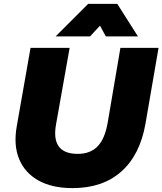

<svg xmlns="http://www.w3.org/2000/svg" viewBox="-20 -956 835 987"><path d="M599 -710H795L728 -321Q700 -160 604 -74.5Q508 11 353 11Q248 11 178 -28Q108 -67 78.5 -138Q49 -209 66 -306L137 -710H338L268 -316Q241 -165 380 -165Q445 -165 482.5 -204.5Q520 -244 534 -328ZM689 -769H524L494 -824L443 -769H266L433 -936H583Z"/></svg>

Font: Livvic Black
Style: Italic
Weight: 900
Italic angle: -10°
Designer: Jacques Le Bailly, Baron von Fonthausen
Version: Version 1.001; ttfautohint (v1.8.2)